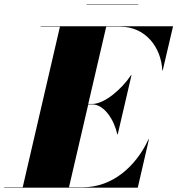

<svg xmlns="http://www.w3.org/2000/svg" viewBox="-70 -872 824 892"><path d="M332 -852V-850H572V-852ZM358 -387C415 -387 460 -315 475 -248H477L541 -523H539C494 -456 415 -389 358 -389H340L423.5 -748H489C606 -748 679 -652 684 -545H686L734 -750H119V-748H208.5L35.5 -2H-50V0H570L622 -225H620C561 -98 452 -2 315 -2H250.5L340 -387Z"/></svg>

Font: Bodoni* 96pt Fatface
Style: Italic
Weight: 900
Italic angle: -13°
Version: Version 2.3